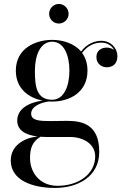

<svg xmlns="http://www.w3.org/2000/svg" viewBox="-20 -666 627 946"><path d="M222 -598C222 -571.5 243.5 -550 270 -550C296.5 -550 318 -571.5 318 -598C318 -624.5 296.5 -646.5 270 -646.5C243.5 -646.5 222 -624.5 222 -598ZM65 -72C65 -25 103.5 -1 165.5 6.5C117.5 10 33 40.5 33 125C33 219.5 134.5 260 251.5 260C364.5 260 469 203.5 469 82C469 -53.5 385 -70.5 310 -70.5C281.5 -70.5 265 -69.5 230 -69.5C175.5 -69.5 133.5 -71.5 133.5 -106C133.5 -142 181.5 -161.5 222 -166C227 -165.5 232 -165.5 237 -165.5C318 -165.5 411 -207.5 411 -318C411 -354 401 -383 384.5 -405C412 -444 450.5 -456 479 -456C510 -456 531.5 -440 542 -420C532 -427.5 518.5 -431.5 505.5 -431.5C481.5 -431.5 455 -418.5 455 -385C455 -352 480.5 -334.5 505.5 -334.5C530.5 -334.5 558.5 -347 558.5 -389.5C558.5 -427.5 527.5 -465 478.5 -465C450 -465 408.5 -452 379.5 -412C345 -453 288.5 -469.5 237 -469.5C156 -469.5 58 -428.5 58 -318C58 -228.5 122 -184 189 -170.5C118.5 -160 65 -128.5 65 -72ZM152 -318C152 -392 178 -460.5 237 -460.5C296 -460.5 322 -392 322 -318C322 -244 296 -174.5 237 -174.5C158 -174.5 152 -244 152 -318ZM128 114.5C128 67.5 137 33.5 179.5 7.5C190 8.5 201.5 9 213.5 9H325C390 9 449 43 449 104.5C449 191.5 367 249.5 263.5 249.5C171 249.5 128 178 128 114.5Z"/></svg>

Font: Bodoni* 24
Style: Regular
Weight: 400
Version: Version 2.3